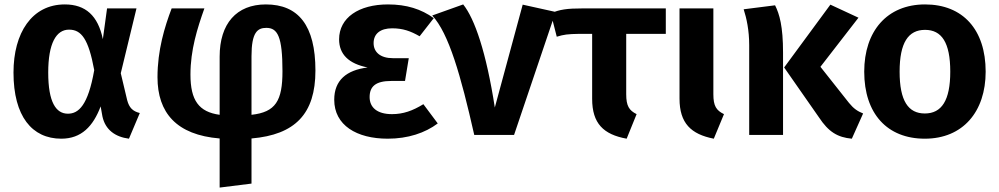

<svg xmlns="http://www.w3.org/2000/svg" viewBox="-20 -610 4517 868"><path d="M273 -590C124 -590 41 -461 41 -282C41 -84 125 17 257 17C348 17 401 -39 435 -129L443 -84C456 -23 501 9 563 17L612 -99C580 -107 564 -123 555 -157L526 -279L597 -572H464L445 -433C423 -539 367 -590 273 -590ZM292 -476C348 -476 380 -434 406 -293C378 -133 335 -96 287 -96C233 -96 198 -148 198 -282C198 -414 234 -476 292 -476Z M1406 -291C1406 -495 1329 -590 1182 -590C1049 -590 973 -503 973 -354V-91C879 -104 841 -156 841 -273C841 -384 872 -482 904 -572H756C724 -488 692 -383 692 -261C692 -100 778 0 973 16V238L1117 220V16C1314 -1 1406 -95 1406 -291ZM1117 -91V-356C1117 -464 1144 -484 1184 -484C1235 -484 1257 -445 1257 -288C1257 -154 1226 -103 1117 -91Z M1734 -590C1602 -590 1513 -530 1513 -432C1513 -365 1556 -322 1642 -305C1546 -293 1491 -247 1491 -159C1491 -44 1592 17 1733 17C1824 17 1902 -9 1959 -52L1894 -139C1845 -109 1803 -94 1752 -94C1684 -94 1651 -125 1651 -171C1651 -219 1678 -244 1749 -244H1811L1828 -347H1756C1700 -347 1669 -374 1669 -415C1669 -458 1700 -482 1753 -482C1802 -482 1837 -469 1877 -446L1941 -528C1884 -569 1818 -590 1734 -590Z M2074 -590 1934 -540C2009 -459 2063 -270 2124 0H2304L2492 -556L2343 -589L2217 -124C2178 -375 2126 -525 2074 -590Z M2990 -457V-572H2614C2543 -572 2510 -567 2470 -550L2497 -444C2530 -454 2545 -456 2600 -457H2657V-163C2657 -52 2708 -2 2813 17L2858 -94C2824 -111 2811 -131 2811 -184V-457Z M3205 -572H3052V-164C3052 -53 3104 -3 3207 17L3253 -94C3218 -111 3205 -131 3205 -184Z M3861 -530 3734 -589 3525 -305 3682 -80C3726 -13 3767 11 3831 17L3882 -97C3857 -107 3839 -119 3818 -145L3689 -308ZM3484 -586 3342 -568C3355 -528 3367 -473 3367 -406V0H3520V-372C3520 -491 3504 -546 3484 -586Z M4162 -590C3990 -590 3887 -469 3887 -286C3887 -96 3991 17 4161 17C4333 17 4436 -105 4436 -286C4436 -476 4333 -590 4162 -590ZM4162 -475C4237 -475 4276 -418 4276 -286C4276 -156 4237 -97 4161 -97C4086 -97 4047 -154 4047 -286C4047 -417 4086 -475 4162 -475Z"/></svg>

Font: Glow Sans TC Normal
Style: Bold
Weight: 700
Designer: Ryoko NISHIZUKA (kana, bopomofo & ideographs); Paul D. Hunt (Latin, Greek & Cyrillic); Sandoll Communications, Soo-young
Version: Version 0.93